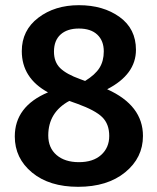

<svg xmlns="http://www.w3.org/2000/svg" viewBox="-20 -705 607 740"><path d="M393 -361Q531 -299 531 -181Q531 -97 462.5 -41Q394 15 281 15Q170 15 103.5 -40Q37 -95 37 -179Q37 -295 165 -349Q64 -404 64 -508Q64 -588 127.5 -636.5Q191 -685 284 -685Q378 -685 441 -639.5Q504 -594 504 -513Q504 -418 393 -361ZM284 -595Q239 -595 213.5 -572Q188 -549 188 -506Q188 -466 212 -442.5Q236 -419 289 -400L308 -393Q347 -417 363.5 -443.5Q380 -470 380 -507Q380 -548 355 -571.5Q330 -595 284 -595ZM284 -80Q339 -80 370 -108Q401 -136 401 -181Q401 -227 374 -253.5Q347 -280 278 -305L247 -316Q166 -272 166 -183Q166 -135 198 -107.5Q230 -80 284 -80Z"/></svg>

Font: FiraGO Medium
Style: Regular
Weight: 500
Designer: bBox Type
Foundry: bBox Type GmbH
Version: Version 1.001;PS 001.001;hotconv 1.0.88;makeotf.lib2.5.64775